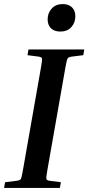

<svg xmlns="http://www.w3.org/2000/svg" viewBox="-22 -923 434 943"><path d="M113 -652 118 -680H392L387 -652L331 -645Q315 -643 310.5 -636.5Q306 -630 300 -596L210 -84Q204 -50 206 -43.5Q208 -37 223 -35L277 -28L272 0H-2L3 -28L59 -35Q76 -37 80 -43.5Q84 -50 90 -84L180 -596Q186 -630 184 -636.5Q182 -643 167 -645ZM274 -768Q245 -768 228.5 -784Q212 -800 212 -828Q212 -859 232 -881Q252 -903 286 -903Q315 -903 331.5 -887Q348 -871 348 -843Q348 -812 328.5 -790Q309 -768 274 -768Z"/></svg>

Font: Inria Serif
Style: Bold Italic
Weight: 700
Italic angle: -10°
Designer: Black Foundry Team
Foundry: Black Foundry
Version: Version 1.000; ttfautohint (v1.8.3)